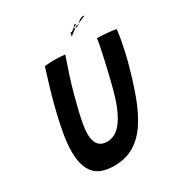

<svg xmlns="http://www.w3.org/2000/svg" viewBox="-192 -947 1030 1098"><g transform="rotate(-30 323.0 -398.0)"><path d="M245 17.5Q150.5 17.5 111.5 -32.2Q72.5 -82 72.5 -172.5Q72.5 -229 85.2 -299Q98 -369 119 -451.5Q132.5 -504 149.5 -560.8Q166.5 -617.5 184.5 -675Q200 -676.5 216.5 -677.8Q233 -679 247.5 -679Q267.5 -679 286.2 -677.5Q305 -676 319 -674.5Q302 -627 282.8 -568Q263.5 -509 247.5 -449Q235 -403 224.5 -359.2Q214 -315.5 207.8 -279Q201.5 -242.5 201.5 -218.5Q201.5 -122.5 278.5 -122.5Q339 -122.5 382.2 -185.5Q425.5 -248.5 454.5 -359.5Q460.5 -381 468.2 -412Q476 -443 484.2 -478.5Q492.5 -514 500.2 -549Q508 -584 514 -614.2Q520 -644.5 522.5 -664.5Q537.5 -664.5 556.8 -663.2Q576 -662 594.8 -660.5Q613.5 -659 627.5 -656.8Q641.5 -654.5 646.5 -653Q643.5 -625 637.2 -590.2Q631 -555.5 622.8 -518Q614.5 -480.5 604.5 -444Q577.5 -345 546.8 -261Q516 -177 475.5 -114.5Q435 -52 378.8 -17.2Q322.5 17.5 245 17.5ZM459.5 -786.5Q457.5 -792 455.5 -794.8Q453.5 -797.5 451.2 -797.8Q449 -798 446.8 -795.8Q444.5 -793.5 442.5 -788.5Q440.5 -785.5 433.8 -780Q427 -774.5 420.5 -770.2Q414 -766 412.5 -765.5Q410 -769.5 408.8 -769.8Q407.5 -770 407 -766.8Q406.5 -763.5 405.5 -757.5Q404.5 -751.5 402 -743.5Q404 -746 412 -752.5Q420 -759 432.5 -768Q445 -777 459.5 -786.5ZM524.5 -811.5Q521.5 -814.5 515.2 -814.2Q509 -814 501.2 -810.8Q493.5 -807.5 486.2 -801.5Q479 -795.5 473.5 -787Q468 -782 460.8 -779.2Q453.5 -776.5 447.8 -775.2Q442 -774 440 -774.5Q439 -780.5 442 -784.2Q445 -788 449.8 -789Q454.5 -790 458.2 -788.5Q462 -787 462.5 -782.5Q466.5 -786 483.2 -794Q500 -802 524.5 -811.5Z"/></g></svg>

Font: Grandstander Thin Medium
Style: Italic
Weight: 500
Italic angle: -15°
Version: Version 1.200